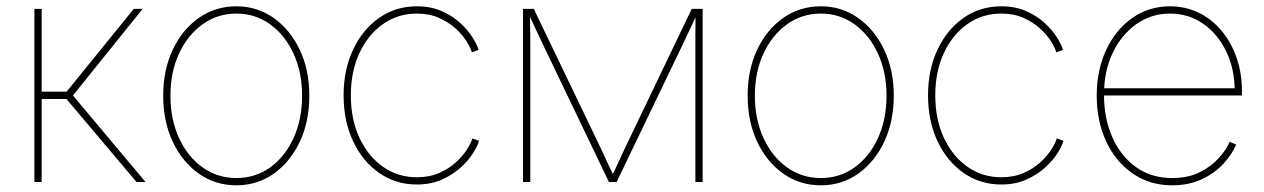

<svg xmlns="http://www.w3.org/2000/svg" viewBox="-20 -563 3912 594"><path d="M86.4 0V-535.6H108.9V-279.3H186L394 -535.6H421.4L205.6 -267.6L430.2 0H402.3L185.5 -256.8H108.9V0Z M711.4 10.3Q646 10.3 594.7 -26.1Q543.5 -62.5 514.2 -125Q484.9 -187.5 484.9 -267.1Q484.9 -346.2 514.2 -408.7Q543.5 -471.2 594.7 -507.3Q646 -543.5 711.4 -543.5Q775.9 -543.5 826.9 -507.3Q877.9 -471.2 907.5 -408.7Q937 -346.2 937 -267.1Q937 -187.5 907.7 -125Q878.4 -62.5 827.4 -26.1Q776.4 10.3 711.4 10.3ZM711.4 -12.2Q770 -12.2 815.9 -45.2Q861.8 -78.1 888.2 -136Q914.6 -193.8 914.6 -267.1Q914.6 -339.8 887.9 -397.5Q861.3 -455.1 815.4 -488Q769.5 -521 711.4 -521Q652.8 -521 606.7 -487.8Q560.5 -454.6 533.9 -397.2Q507.3 -339.8 507.3 -267.1Q507.3 -193.8 533.9 -136Q560.5 -78.1 606.7 -45.2Q652.8 -12.2 711.4 -12.2Z M1269.5 7.8Q1204.1 7.8 1152.8 -28.1Q1101.6 -64 1072.3 -126.2Q1043 -188.5 1043 -268.1Q1043 -347.2 1072.3 -409.4Q1101.6 -471.7 1152.8 -507.6Q1204.1 -543.5 1269.5 -543.5Q1313 -543.5 1346.7 -528.6Q1380.4 -513.7 1404.3 -491.5Q1428.2 -469.2 1442.4 -446.5Q1456.5 -423.8 1460.4 -408.7L1439.9 -400.9Q1436 -415 1423.3 -435.3Q1410.6 -455.6 1389.2 -475.1Q1367.7 -494.6 1337.9 -507.8Q1308.1 -521 1269.5 -521Q1210.9 -521 1164.8 -488.5Q1118.7 -456.1 1092 -398.9Q1065.4 -341.8 1065.4 -268.1Q1065.4 -193.8 1092 -136.7Q1118.7 -79.6 1164.8 -47.1Q1210.9 -14.6 1269.5 -14.6Q1308.1 -14.6 1338.4 -27.8Q1368.7 -41 1390.4 -60.8Q1412.1 -80.6 1424.8 -100.8Q1437.5 -121.1 1441.4 -134.8L1461.9 -127.4Q1458 -112.3 1443.8 -89.6Q1429.7 -66.9 1405.3 -44.7Q1380.9 -22.5 1346.9 -7.3Q1313 7.8 1269.5 7.8Z M1598.1 0V-535.6H1631.3L1832.5 -117.2Q1838.4 -105 1844.2 -92.3Q1850.1 -79.6 1856 -66.9Q1861.8 -54.2 1867.7 -41.7Q1873.5 -29.3 1879.9 -16.6H1872.1Q1878.4 -29.3 1884.3 -41.7Q1890.1 -54.2 1896 -66.9Q1901.9 -79.6 1907.7 -92.3Q1913.6 -105 1919.4 -117.2L2120.1 -535.6H2153.8V0H2131.3V-395Q2131.3 -410.2 2131.3 -425.5Q2131.3 -440.9 2131.3 -456.1Q2131.3 -471.2 2131.6 -486.6Q2131.8 -502 2131.8 -517.1H2135.3Q2126 -497.1 2116.5 -476.8Q2106.9 -456.5 2097.4 -436.5Q2087.9 -416.5 2078.1 -396L1887.7 0H1863.8L1673.8 -396Q1664.1 -416.5 1654.5 -436.5Q1645 -456.5 1635.5 -476.8Q1626 -497.1 1616.7 -517.1H1619.6Q1619.6 -502 1619.9 -486.6Q1620.1 -471.2 1620.4 -456.1Q1620.6 -440.9 1620.6 -425.5Q1620.6 -410.2 1620.6 -395V0Z M2519.5 10.3Q2454.1 10.3 2402.8 -26.1Q2351.6 -62.5 2322.3 -125Q2293 -187.5 2293 -267.1Q2293 -346.2 2322.3 -408.7Q2351.6 -471.2 2402.8 -507.3Q2454.1 -543.5 2519.5 -543.5Q2584 -543.5 2635 -507.3Q2686 -471.2 2715.6 -408.7Q2745.1 -346.2 2745.1 -267.1Q2745.1 -187.5 2715.8 -125Q2686.5 -62.5 2635.5 -26.1Q2584.5 10.3 2519.5 10.3ZM2519.5 -12.2Q2578.1 -12.2 2624 -45.2Q2669.9 -78.1 2696.3 -136Q2722.7 -193.8 2722.7 -267.1Q2722.7 -339.8 2696 -397.5Q2669.4 -455.1 2623.5 -488Q2577.6 -521 2519.5 -521Q2460.9 -521 2414.8 -487.8Q2368.7 -454.6 2342 -397.2Q2315.4 -339.8 2315.4 -267.1Q2315.4 -193.8 2342 -136Q2368.7 -78.1 2414.8 -45.2Q2460.9 -12.2 2519.5 -12.2Z M3077.6 7.8Q3012.2 7.8 2960.9 -28.1Q2909.7 -64 2880.4 -126.2Q2851.1 -188.5 2851.1 -268.1Q2851.1 -347.2 2880.4 -409.4Q2909.7 -471.7 2960.9 -507.6Q3012.2 -543.5 3077.6 -543.5Q3121.1 -543.5 3154.8 -528.6Q3188.5 -513.7 3212.4 -491.5Q3236.3 -469.2 3250.5 -446.5Q3264.6 -423.8 3268.6 -408.7L3248 -400.9Q3244.1 -415 3231.4 -435.3Q3218.8 -455.6 3197.3 -475.1Q3175.8 -494.6 3146 -507.8Q3116.2 -521 3077.6 -521Q3019 -521 2972.9 -488.5Q2926.8 -456.1 2900.1 -398.9Q2873.5 -341.8 2873.5 -268.1Q2873.5 -193.8 2900.1 -136.7Q2926.8 -79.6 2972.9 -47.1Q3019 -14.6 3077.6 -14.6Q3116.2 -14.6 3146.5 -27.8Q3176.8 -41 3198.5 -60.8Q3220.2 -80.6 3232.9 -100.8Q3245.6 -121.1 3249.5 -134.8L3270 -127.4Q3266.1 -112.3 3252 -89.6Q3237.8 -66.9 3213.4 -44.7Q3189 -22.5 3155 -7.3Q3121.1 7.8 3077.6 7.8Z M3606.4 10.3Q3537.1 10.3 3484.4 -26.1Q3431.6 -62.5 3402.3 -125.2Q3373 -188 3373 -267.1Q3373 -346.2 3402.3 -408.7Q3431.6 -471.2 3482.9 -507.3Q3534.2 -543.5 3599.6 -543.5Q3647.9 -543.5 3688.5 -523.7Q3729 -503.9 3759 -468Q3789.1 -432.1 3805.7 -384.3Q3822.3 -336.4 3822.3 -279.8V-267.6H3384.8V-290H3809.1L3799.8 -282.2Q3799.8 -349.6 3773.7 -403.8Q3747.6 -458 3702.4 -489.5Q3657.2 -521 3599.6 -521Q3542 -521 3495.8 -488.5Q3449.7 -456.1 3422.6 -399.7Q3395.5 -343.3 3395.5 -271V-269Q3395.5 -197.3 3420.9 -139.2Q3446.3 -81.1 3493.7 -46.6Q3541 -12.2 3606.4 -12.2Q3655.3 -12.2 3690.9 -29.8Q3726.6 -47.4 3750.2 -73.5Q3773.9 -99.6 3784.2 -124.5L3804.2 -115.7Q3792 -85.9 3765.4 -56.9Q3738.8 -27.8 3698.7 -8.8Q3658.7 10.3 3606.4 10.3Z"/></svg>

Font: Inter 20pt Thin
Style: Regular
Weight: 250
Version: Version 4.001;git-66647c0bb